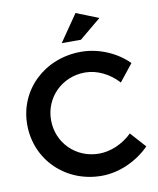

<svg xmlns="http://www.w3.org/2000/svg" viewBox="-99 -1002 893 1084"><g transform="rotate(-10 348.0 -459.5)"><path d="M537 -874 409 -925 303 -771H413ZM593 -494 671 -592C603 -661 501 -704 401 -704C192 -704 31 -551 31 -351C31 -149 190 6 396 6C497 6 600 -41 672 -114L593 -202C541 -151 470 -120 403 -120C271 -120 168 -222 168 -353C168 -483 271 -585 403 -585C472 -585 543 -550 593 -494Z"/></g></svg>

Font: Montserrat_SPRD_medium Medium
Style: Regular
Weight: 400
Designer: Julieta Ulanovsky edited by Nelly Hempel
Foundry: Julieta Ulanovsky
Version: Version 4.000;PS 004.000;hotconv 1.0.88;makeotf.lib2.5.64775